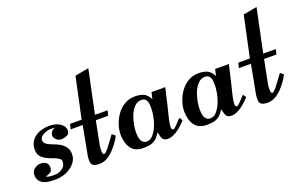

<svg xmlns="http://www.w3.org/2000/svg" viewBox="-64 -682 1451 933"><g transform="rotate(-20 662.0 -216.0)"><path d="M154 -246Q166 -246 179.5 -243.5Q193 -241 204.5 -234.5Q216 -228 224 -218Q232 -208 232 -193Q232 -179 221 -172.5Q210 -166 193 -164Q174 -163 162 -175.5Q150 -188 152 -200Q155 -211 159.5 -217Q164 -223 178 -228L156 -229Q148 -229 138 -226.5Q128 -224 119 -219.5Q110 -215 104 -208Q98 -201 98 -191Q98 -180 106.5 -173Q115 -166 127.5 -160.5Q140 -155 155 -149.5Q170 -144 182.5 -135Q195 -126 203.5 -113Q212 -100 212 -79Q212 -57 200.5 -40.5Q189 -24 172 -12.5Q155 -1 134.5 4.5Q114 10 95 10Q79 10 63 8.5Q47 7 34 1Q21 -5 13 -16.5Q5 -28 5 -47Q5 -65 20 -76.5Q35 -88 52 -88Q69 -88 80 -80Q91 -72 91 -53Q91 -36 79 -29.5Q67 -23 56 -20Q57 -18 61.5 -16.5Q66 -15 73 -14Q80 -13 87 -13Q94 -13 100 -13Q120 -13 138.5 -25.5Q157 -38 157 -61Q157 -64 156 -67Q155 -70 154 -72Q140 -84 122 -90Q104 -96 88 -104Q72 -112 60.5 -124.5Q49 -137 49 -161Q49 -183 58 -199Q67 -215 82 -225.5Q97 -236 116 -241Q135 -246 154 -246Z M253 -220H313L358 -431L429 -444L382 -220H447L441 -194H377L352 -67Q349 -35 354 -28.5Q359 -22 369.5 -31.5Q380 -41 394.5 -61.5Q409 -82 426 -104L442 -91Q439 -82 428.5 -66.5Q418 -51 404 -35Q387 -14 363 0.5Q339 15 309 11Q283 8 280 -11.5Q277 -31 285 -66L309 -194H247Z M773 -49Q764 -40 753 -29.5Q742 -19 729.5 -10Q717 -1 703.5 5Q690 11 677 11Q665 11 658.5 7.5Q652 4 648.5 -2.5Q645 -9 643 -17.5Q641 -26 639 -36Q631 -24 623.5 -15Q616 -6 606.5 0Q597 6 583.5 9Q570 12 549 12Q505 12 485.5 -16Q466 -44 466 -86Q466 -113 475.5 -140Q485 -167 501.5 -189Q518 -211 541.5 -224.5Q565 -238 594 -238Q623 -238 640.5 -229Q658 -220 670 -196L678 -230Q696 -230 713.5 -229.5Q731 -229 749 -230Q738 -181 730 -148Q722 -115 716.5 -93Q711 -71 709 -57.5Q707 -44 707 -35Q707 -25 716 -23Q723 -24 735.5 -38Q748 -52 762 -66Q765 -62 768 -57.5Q771 -53 773 -49ZM540 -72Q540 -63 541 -52.5Q542 -42 545.5 -33Q549 -24 556 -18Q563 -12 575 -12Q594 -12 608 -28.5Q622 -45 631.5 -67.5Q641 -90 645.5 -114Q650 -138 650 -154Q650 -163 649.5 -173.5Q649 -184 646 -192Q643 -200 636.5 -205.5Q630 -211 618 -211Q597 -211 582 -195.5Q567 -180 558 -158.5Q549 -137 544.5 -113Q540 -89 540 -72Z M1102 -49Q1093 -40 1082 -29.5Q1071 -19 1058.5 -10Q1046 -1 1032.5 5Q1019 11 1006 11Q994 11 987.5 7.5Q981 4 977.5 -2.5Q974 -9 972 -17.5Q970 -26 968 -36Q960 -24 952.5 -15Q945 -6 935.5 0Q926 6 912.5 9Q899 12 878 12Q834 12 814.5 -16Q795 -44 795 -86Q795 -113 804.5 -140Q814 -167 830.5 -189Q847 -211 870.5 -224.5Q894 -238 923 -238Q952 -238 969.5 -229Q987 -220 999 -196L1007 -230Q1025 -230 1042.5 -229.5Q1060 -229 1078 -230Q1067 -181 1059 -148Q1051 -115 1045.5 -93Q1040 -71 1038 -57.5Q1036 -44 1036 -35Q1036 -25 1045 -23Q1052 -24 1064.5 -38Q1077 -52 1091 -66Q1094 -62 1097 -57.5Q1100 -53 1102 -49ZM869 -72Q869 -63 870 -52.5Q871 -42 874.5 -33Q878 -24 885 -18Q892 -12 904 -12Q923 -12 937 -28.5Q951 -45 960.5 -67.5Q970 -90 974.5 -114Q979 -138 979 -154Q979 -163 978.5 -173.5Q978 -184 975 -192Q972 -200 965.5 -205.5Q959 -211 947 -211Q926 -211 911 -195.5Q896 -180 887 -158.5Q878 -137 873.5 -113Q869 -89 869 -72Z M1123 -220H1183L1228 -431L1299 -444L1252 -220H1317L1311 -194H1247L1222 -67Q1219 -35 1224 -28.5Q1229 -22 1239.5 -31.5Q1250 -41 1264.5 -61.5Q1279 -82 1296 -104L1312 -91Q1309 -82 1298.5 -66.5Q1288 -51 1274 -35Q1257 -14 1233 0.5Q1209 15 1179 11Q1153 8 1150 -11.5Q1147 -31 1155 -66L1179 -194H1117Z"/></g></svg>

Font: Lucien Schoenschriftv CAT
Style: Regular
Weight: 400
Designer: Lucian Bernhard 1928
Foundry: CAT-Fonts Peter Wiegel
Version: Version 1.000